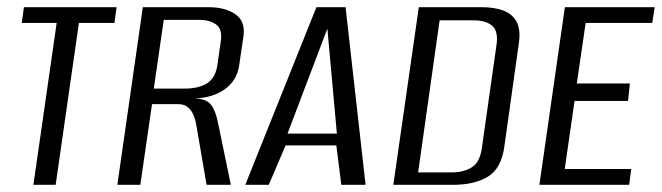

<svg xmlns="http://www.w3.org/2000/svg" viewBox="-20 -515 1844 535"><path d="M73.1 0 137.9 -451.1H40.7L46.6 -495H304.8L298.9 -451.1H199.9L135.1 0Z M307 0 378 -495H560.3Q608.2 -495 636.4 -475Q664.7 -455 658.2 -412.8L646.5 -333.2Q640.1 -290.6 606.8 -266.6Q573.6 -242.6 522.7 -240.8L523.4 -240.7Q556 -239.4 568.6 -222.5Q581.1 -205.7 588 -170.3L623.2 0H555.6L527.1 -166Q525 -180 519.7 -193.2Q514.4 -206.5 504.2 -215.7Q494.1 -224.9 474.7 -224.9H403.6L371 0ZM408.5 -268.1H494.7Q533.5 -268.1 557.2 -283.1Q581 -298.2 586.1 -336L595.5 -401.9Q599.9 -434.8 581.6 -447.2Q563.2 -459.6 539.1 -459.6H436.3Z M663.5 0 861.7 -495H942.9L998.7 0H931L917.2 -109.8H775.8L728.9 0ZM781.2 -142.8H918.7L892.2 -435.3Z M1076 0 1147 -495H1320.6Q1357.9 -495 1383.1 -485.4Q1408.2 -475.8 1419.6 -454.1Q1431.1 -432.4 1425.9 -395.8L1385.5 -107.6Q1377.1 -45.6 1339.6 -22.8Q1302.2 0 1242.3 0ZM1145.1 -34.6H1239.5Q1271.5 -34.6 1294.5 -48.7Q1317.6 -62.8 1322.9 -104L1363.3 -388.3Q1369.3 -427.8 1351.6 -443.1Q1333.8 -458.4 1299.5 -458.4H1205Z M1483 0 1554 -495H1804.1L1797.5 -451.1H1611.9L1587.2 -282.4H1735.1L1730 -233.7H1581L1553.6 -44H1739L1733.1 0Z"/></svg>

Font: Alumni Sans SC Thin
Style: Italic
Weight: 100
Italic angle: -8°
Designer: Robert E. Leuschke
Foundry: Robert E. Leuschke
Version: Version 1.016